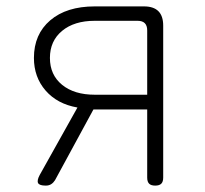

<svg xmlns="http://www.w3.org/2000/svg" viewBox="-20 -570 640 600"><path d="M123 10Q103 10 99 2Q95 -6 104 -23L222 -234Q159 -245 122.5 -287Q86 -329 86 -389Q86 -463 137 -506.5Q188 -550 276 -550H430Q460 -550 475 -535Q490 -520 490 -490V-15Q490 -2 484 4Q478 10 465 10Q452 10 446 4Q440 -2 440 -15V-228H272L152 -7Q147 1 140 5.5Q133 10 123 10ZM440 -475Q440 -490 432.5 -497.5Q425 -505 410 -505H276Q212 -505 174 -473.5Q136 -442 136 -389Q136 -336 174 -305Q212 -274 276 -274H440Z"/></svg>

Font: Maple Mono NL Thin
Style: Regular
Weight: 250
Monospace: yes
Designer: subframe7536
Version: Version 7.000